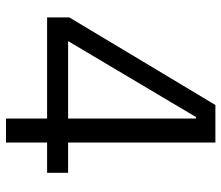

<svg xmlns="http://www.w3.org/2000/svg" viewBox="-69 -669 738 640"><g transform="rotate(90 300.0 -349.0)"><path d="M375 0H455V-137H556V-207H455V-698H330L38 -211V-137H375ZM117 -207 370 -633H375V-207Z"/></g></svg>

Font: Braiins Sans
Style: Regular
Weight: 400
Designer: Mike Abbink, Paul van der Laan, Pieter van Rosmalen, Jiri Chlebus, Lubos Buracinsky
Foundry: Bold Monday, Sudetype
Version: Version 1.000;hotconv 1.0.109;makeotfexe 2.5.65596